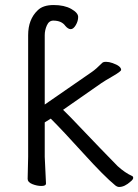

<svg xmlns="http://www.w3.org/2000/svg" viewBox="-20 -730 550 764"><path d="M92 -590Q92 -653 130 -689Q151 -710 193.5 -710Q236 -710 263.5 -694.5Q291 -679 291 -662.5Q291 -646 281.5 -630Q272 -614 261.5 -614Q251 -614 240 -627Q225 -648 192 -648Q175 -648 166.5 -629Q158 -610 158 -590V-314L346 -444Q362 -455 386 -479Q390 -484 402 -484Q414 -484 428 -479Q462 -467 462 -452Q462 -446 429 -427Q396 -408 383 -399L231 -293Q260 -265 298.5 -224Q337 -183 377 -142Q417 -101 448 -69Q478 -42 505 -30Q510 -28 510 -22Q510 -16 500 -8Q476 14 454 14Q447 14 439 8Q394 -29 312.5 -119Q231 -209 182 -258L158 -243V-106L163 0Q163 10 145 10Q127 10 108.5 2.5Q90 -5 90 -18L92 -106Z"/></svg>

Font: LXGW WenKai Lite
Style: Regular
Weight: 400
Designer: LXGW / Fontworks Inc.
Foundry: LXGW / Fontworks Inc.
Version: Version 1.511; March 25, 2025